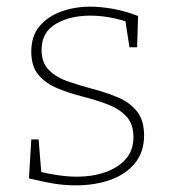

<svg xmlns="http://www.w3.org/2000/svg" viewBox="-20 -550 518 577"><path d="M105 -400Q105 -361 127.5 -339Q150 -317 185 -305Q220 -293 259.5 -282.5Q299 -272 334 -257.5Q369 -243 391 -216Q413 -189 413 -143Q413 -93 385.5 -59.5Q358 -26 311.5 -9.5Q265 7 209 7Q171 7 137 1Q103 -5 67 -14L74 -131H96L104 -33Q129 -27 157.5 -23Q186 -19 212 -19Q258 -19 296.5 -32.5Q335 -46 358 -72Q381 -98 381 -138Q381 -178 359 -201Q337 -224 302 -237Q267 -250 227.5 -260Q188 -270 153 -284.5Q118 -299 96 -324.5Q74 -350 74 -395Q74 -442 99 -471.5Q124 -501 164.5 -515.5Q205 -530 252 -530Q282 -530 319 -523.5Q356 -517 395 -502L392 -408H369L357 -486Q303 -503 251 -503Q190 -503 147.5 -478Q105 -453 105 -400Z"/></svg>

Font: Bitter ExtraLight
Style: Regular
Weight: 200
Designer: Sol Matas, and Bitter project Authors
Foundry: Sol Matas
Version: Version 2.001